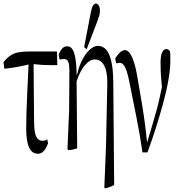

<svg xmlns="http://www.w3.org/2000/svg" viewBox="-24 -804 991 1081"><path d="M246.6 2.9Q234.4 33.7 221.4 47.6Q208.5 61.5 189.5 61.5Q167.5 61.5 153.3 46.9Q123.5 16.1 123.5 -81.1Q123.5 -161.6 128.9 -269Q131.8 -320.8 133.3 -362.8Q134.8 -404.8 136.7 -440.9Q68.8 -423.8 0.5 -417Q-2 -430.7 -4.4 -453.6Q13.7 -476.6 33 -490.2Q52.2 -503.9 78.1 -509Q104 -514.2 140.1 -514.2H296.9Q297.9 -471.2 298.8 -437.5Q282.7 -437 267.1 -437Q216.3 -437 165 -442.9Q166.5 -274.9 168 -116.7Q168.9 -55.7 180.2 -34.2Q192.4 -11.2 215.3 -11.2Q228.5 -11.2 242.7 -19Q244.6 -2.9 246.6 2.9Z M306.2 -498Q315.4 -519 326.7 -531.2Q337.9 -543.5 353.5 -543.5Q372.1 -543.5 382.8 -527.8Q403.8 -497.6 406.7 -409.7Q407.2 -389.2 407.7 -378.4Q412.1 -388.7 416 -408.2Q422.9 -433.1 433.1 -454.6Q454.1 -499 479.2 -522.5Q504.4 -545.9 526.9 -545.9Q552.2 -545.9 571.3 -527.1Q590.3 -508.3 601.6 -463.9Q612.8 -419.4 613.8 -340.8Q616.2 -46.9 618.7 237.3Q593.3 251.5 567.9 256.3Q565.4 257.8 563.5 249Q567.9 140.1 572.8 21.5Q576.7 -149.4 580.1 -330.1V-338.4Q580.1 -381.3 572.3 -409.2Q563.5 -440.9 547.6 -455.1Q531.7 -469.2 509.5 -469.2Q487.3 -469.2 466.8 -450Q446.3 -430.7 429.7 -399.9Q416.5 -375 407.2 -346.2Q409.2 -152.8 410.6 30.8Q385.3 40.5 360.4 41Q358.4 42 356 33.2Q360.4 -69.8 365.2 -182.6Q366.2 -291 366.7 -409.2Q366.7 -437.5 361.3 -453.1Q355.5 -471.7 336.9 -471.7Q324.7 -471.7 312 -468.3Q309.1 -478 306.2 -498ZM523.9 -683.6 463.9 -526.9 449.7 -538.6 488.3 -739.3Q494.1 -765.6 501.2 -774.9Q508.3 -784.2 515.1 -784.2Q524.9 -784.2 531.7 -773.4Q538.6 -762.7 538.6 -745.8Q538.6 -729 535.2 -717.3Q531.7 -705.6 523.9 -683.6Z M625 -475.1Q643.6 -505.4 661.1 -516.1Q670.9 -522 679.2 -522Q692.4 -522 705.3 -506.1Q718.3 -490.2 730.2 -453.9Q742.2 -417.5 752 -355Q781.2 -191.9 791.5 -110.8Q797.9 -63 804.2 -1.5Q838.4 -114.3 858.4 -186.5Q869.6 -227.1 878.4 -270.5Q878.4 -270.5 887.7 -314Q886.2 -327.6 884.3 -350.6Q879.9 -403.3 879.9 -451.2Q879.9 -491.2 889.6 -510.3Q898.4 -527.8 911.6 -527.8Q919.9 -527.8 924.3 -524.4Q928.7 -521 933.1 -515.6Q934.6 -506.8 934.8 -496.3Q935.1 -485.8 935.1 -465.3Q935.1 -416.5 924.1 -353Q913.1 -289.6 893.6 -219.2Q853.5 -73.2 806.2 54.2H778.3Q763.2 -50.3 743.7 -146Q724.1 -241.7 704.1 -343.8Q696.8 -381.8 689 -404.3Q681.2 -426.8 672.1 -438.5Q663.1 -450.2 649.9 -450.2Q639.2 -450.2 630.4 -446.8Q627.4 -456.1 625 -475.1Z"/></svg>

Font: Scarab Serif
Style: Condensed-Light
Weight: 300
Designer: John Roberts
Foundry: Scarab
Version: 1.0